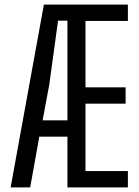

<svg xmlns="http://www.w3.org/2000/svg" viewBox="-20 -820 608 840"><path d="M26.5 0 172 -800H539.5V-728.5H354V-438H529.5V-366.5H354V-71.5H539.5V0H275V-222H152L112 0ZM166.5 -293.5H275V-729.5H234L195.5 -449.5Z"/></svg>

Font: Big Shoulders Text Thin
Style: Regular
Weight: 400
Version: Version 2.002